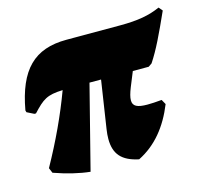

<svg xmlns="http://www.w3.org/2000/svg" viewBox="-80 -587 737 689"><g transform="rotate(-15 288.0 -243.0)"><path d="M394 -247 416 -301H475L488 -310C517 -354 540 -403 576 -483L564 -497C524 -479 481 -471 415 -471H215C95 -471 33 -409 7 -264L9 -257L35 -244H41C80 -286 96 -298 155 -300C124 -216 84 -130 35 -42L43 -23C91 -6 137 5 176 9L255 -301H298L271 -124C269 -111 268 -99 268 -88C268 -32 294 -2 356 11C422 -22 468 -79 499 -156L489 -174C468 -172 450 -171 436 -171C398 -171 382 -179 382 -201C382 -212 386 -227 394 -247Z"/></g></svg>

Font: Alegreya SC Black
Style: Italic
Weight: 900
Italic angle: -7°
Designer: Juan Pablo del Peral
Foundry: Huerta Tipografica
Version: Version 2.007;PS 002.007;hotconv 1.0.88;makeotf.lib2.5.64775